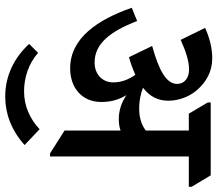

<svg xmlns="http://www.w3.org/2000/svg" viewBox="-70 -600 853 754"><g transform="rotate(90 357.0 -223.5)"><path d="M249 -72C326 -72 381 -119 381 -194C381 -230 373 -262 354 -293C382 -274 414 -263 448 -263C464 -263 480 -265 493 -270V-50L583 7H595V-538H714V-549L669 -624H383V-612L427 -538H493V-369C471 -352 442 -343 406 -343C379 -343 351 -348 325 -358C360 -385 376 -417 376 -458C376 -496 362 -537 336 -568C303 -607 261 -630 209 -630C170 -630 130 -620 90 -602L137 -506C179 -525 220 -539 253 -539C287 -539 310 -521 310 -492C310 -449 255 -420 161 -394L205 -303C231 -310 254 -319 274 -328C293 -302 304 -273 304 -241C304 -199 273 -168 226 -168C152 -168 104 -229 63 -335L11 -314C57 -182 129 -72 249 -72ZM360 183C425 183 491 160 550 107L488 48C446 87 396 109 339 109C285 109 230 91 188 54L153 89C206 147 277 183 360 183Z"/></g></svg>

Font: Noto Serif Devanagari SemiCondensed SemiBold
Style: Regular
Weight: 600
Width: 4
Designer: Universal Thirst, Indian Type Foundry and the Monotype Design Team
Foundry: Monotype Imaging Inc.
Version: Version 2.004